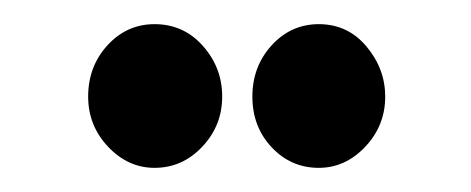

<svg xmlns="http://www.w3.org/2000/svg" viewBox="-20 -690 390 159"><path d="M108 -551Q86 -551 69.5 -568.5Q53 -586 53 -610Q53 -635 69 -652.5Q85 -670 108 -670Q132 -670 148 -652Q164 -634 164 -610Q164 -586 147.5 -568.5Q131 -551 108 -551ZM244 -551Q221 -551 205 -568Q189 -585 189 -610Q189 -635 205 -652.5Q221 -670 244 -670Q268 -670 283.5 -651.5Q299 -633 299 -610Q299 -586 282.5 -568.5Q266 -551 244 -551Z"/></svg>

Font: Inconsolata ExtraCondensed ExtraBold
Style: Regular
Weight: 800
Width: 2
Monospace: yes
Designer: Raph Levien, Cyreal, Brenton Simpson
Foundry: Raph Levien, Cyreal, Google
Version: Version 3.001; ttfautohint (v1.8.2.53-6de2)